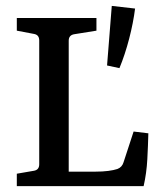

<svg xmlns="http://www.w3.org/2000/svg" viewBox="-20 -631 543 651"><path d="M433 -185 483 -179Q482 -138 479.5 -91Q477 -44 467 0H37V-42L95 -52Q113 -55 113 -74V-494Q113 -513 95 -516L37 -527V-570H307V-527L232 -515Q213 -512 213 -493V-49H303Q328 -49 347 -51.5Q366 -54 378 -58Q394 -64 399 -81ZM343 -409 359 -611 438 -602Q432 -554 418 -500Q404 -446 385 -400Z"/></svg>

Font: Yrsa Medium
Style: Regular
Weight: 500
Designer: Anna Giedrys (Yrsa+Rasa design), David Brezina (Yrsa art-direction, Rasa art-direction, design)
Foundry: Rosetta Type Foundry
Version: Version 2.004